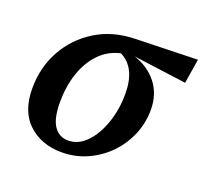

<svg xmlns="http://www.w3.org/2000/svg" viewBox="-95 -612 786 737"><g transform="rotate(20 297.5 -243.5)"><path d="M224 13Q142 13 88.5 -36Q35 -85 35 -180Q35 -265 73.5 -335Q112 -405 181 -448Q250 -491 343 -493L595 -500L579 -400L362 -429Q421 -410 456 -365.5Q491 -321 491 -257Q491 -203 470.5 -154.5Q450 -106 413.5 -68.5Q377 -31 328.5 -9Q280 13 224 13ZM153 -166Q153 -100 174 -69Q195 -38 232 -38Q274 -38 307 -72.5Q340 -107 359 -162.5Q378 -218 378 -281Q378 -388 309 -422Q259 -411 224 -374.5Q189 -338 171 -284Q153 -230 153 -166Z"/></g></svg>

Font: Source Serif 4 SmText Semibold
Style: Italic
Weight: 600
Italic angle: -12°
Designer: Frank Grießhammer
Foundry: Adobe
Version: Version 4.005;hotconv 1.1.0;makeotfexe 2.6.0